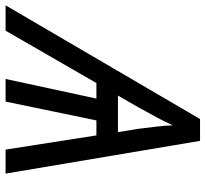

<svg xmlns="http://www.w3.org/2000/svg" viewBox="-102 -708 753 704"><g transform="rotate(90 275.0 -356.5)"><path d="M-57 0 360 -713H440L560 0H472L420 -333H365L296 0H213L285 -333H228L36 0ZM274 -412H408L396 -485Q392 -517 388 -551Q384 -585 383 -613Q370 -584 353.5 -553.5Q337 -523 317 -487Z"/></g></svg>

Font: Noto Sans
Style: Italic
Weight: 400
Italic angle: -12°
Designer: Monotype Design Team
Foundry: Monotype Imaging Inc.
Version: Version 2.013; ttfautohint (v1.8.4.7-5d5b)